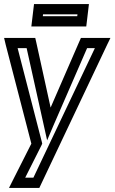

<svg xmlns="http://www.w3.org/2000/svg" viewBox="-24 -694 559 937"><path d="M480 -509H389H371L363 -491L223 -169L152 -492L148 -509H130H32H-4L4 -475L129 7L37 189L20 223H56H150H168L176 206L499 -476L515 -509H480ZM439 -459 139 173H99L178 16L182 7L180 -2L62 -459H106L190 -81L206 -9L237 -82L401 -459H439ZM400 -590 407 -649 410 -674H385H167H142L139 -649L132 -590L129 -565H154H372H397L400 -590ZM353 -615H185L186 -624H354L353 -615Z"/></svg>

Font: Gamestation Display Outline
Style: Italic
Weight: 400
Designer: Jonas Hecksher
Foundry: Jonas Hecksher, Playtypeª, e-types AS
Version: Version 1.003